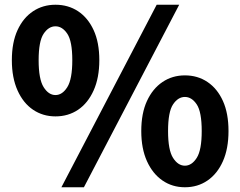

<svg xmlns="http://www.w3.org/2000/svg" viewBox="-20 -776 1014 810"><path d="M214 -285Q161 -285 119.5 -313Q78 -341 54 -394.5Q30 -448 30 -522Q30 -597 54 -649Q78 -701 119.5 -728.5Q161 -756 214 -756Q268 -756 309.5 -728.5Q351 -701 375 -649Q399 -597 399 -522Q399 -448 375 -394.5Q351 -341 309.5 -313Q268 -285 214 -285ZM214 -375Q243 -375 264 -408.5Q285 -442 285 -522Q285 -602 264 -633.5Q243 -665 214 -665Q185 -665 164 -633.5Q143 -602 143 -522Q143 -442 164 -408.5Q185 -375 214 -375ZM239 14 641 -756H736L334 14ZM760 14Q707 14 665.5 -14.5Q624 -43 600 -96Q576 -149 576 -223Q576 -298 600 -350Q624 -402 665.5 -430Q707 -458 760 -458Q814 -458 855.5 -430Q897 -402 920.5 -350Q944 -298 944 -223Q944 -149 920.5 -96Q897 -43 855.5 -14.5Q814 14 760 14ZM760 -77Q789 -77 810 -110Q831 -143 831 -223Q831 -304 810 -335.5Q789 -367 760 -367Q731 -367 710 -335.5Q689 -304 689 -223Q689 -143 710 -110Q731 -77 760 -77Z"/></svg>

Font: Noto Sans JP Thin ExtraBold
Style: Regular
Weight: 800
Version: Version 2.004-H2;hotconv 1.0.118;makeotfexe 2.5.65603